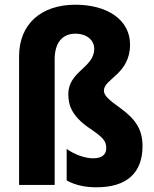

<svg xmlns="http://www.w3.org/2000/svg" viewBox="-20 -836 653 815"><path d="M532 -647C532 -753 434 -816 300 -816C156 -816 61 -735 61 -597V-51H212V-584C212 -655 245 -693 300 -693C350 -693 380 -664 380 -629C380 -548 270 -534 270 -436C270 -388 286 -343 358 -293C419 -252 431 -237 431 -207C431 -179 412 -164 375 -164C340 -164 294 -181 263 -204V-70C303 -48 346 -41 390 -41C518 -41 585 -102 585 -216C585 -291 551 -333 491 -377C442 -412 421 -431 421 -451C421 -502 532 -521 532 -647Z"/></svg>

Font: Noto Sans Tamil UI Condensed ExtraBold
Style: Regular
Weight: 800
Width: 3
Designer: Jelle Bosma - Monotype Design Team
Foundry: Monotype Imaging Inc.
Version: Version 2.004